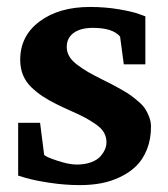

<svg xmlns="http://www.w3.org/2000/svg" viewBox="-20 -520 484 552"><path d="M397.9 -473.1V-335H335.9L325.2 -415Q303.7 -439.9 247.1 -439.9Q211.9 -439.9 191.9 -425.5Q171.9 -411.1 171.9 -384.8Q171.9 -370.6 179.4 -357.7Q187 -344.7 203.4 -332.8Q219.7 -320.8 234.1 -312.5Q248.5 -304.2 272.9 -292Q293 -282.2 302.2 -277.3Q311.5 -272.5 329.6 -262.2Q347.7 -252 356.9 -245.1Q366.2 -238.3 379.2 -227.1Q392.1 -215.8 398.2 -205.8Q404.3 -195.8 409.2 -182.9Q414.1 -169.9 414.1 -155.8Q414.1 -119.1 402.3 -90.1Q390.6 -61 371.1 -42.2Q351.6 -23.4 324.7 -10.7Q297.9 2 269.5 7.1Q241.2 12.2 210 12.2Q166.5 12.2 122.1 5.4Q77.6 -1.5 54.7 -8.3L32.2 -15.1V-167H95.2L106.9 -75.2Q109.4 -69.8 143.8 -58.3Q178.2 -46.9 200.2 -46.9Q224.1 -46.9 241.9 -53.5Q259.8 -60.1 268.8 -70.6Q277.8 -81.1 282 -91.1Q286.1 -101.1 286.1 -110.8Q286.1 -126.5 278.6 -139.4Q271 -152.3 253.9 -163.8Q236.8 -175.3 223.4 -182.4Q210 -189.5 182.6 -201.7Q155.3 -213.9 143.1 -220.2Q119.6 -231.9 102.5 -243.2Q85.4 -254.4 69.8 -269.5Q54.2 -284.7 46.1 -304.4Q38.1 -324.2 38.1 -348.1Q38.1 -417 94 -458.5Q149.9 -500 238.8 -500Q282.7 -500 322.5 -493.2Q362.3 -486.3 379.9 -479.5Z"/></svg>

Font: Veleka
Style: Bold
Weight: 700
Designer: Stefan Peev, Context Ltd, 2016; SIL International, 1997-2014.
Foundry: Stefan Peev, Context Ltd, 2016
Version: Version 1.000